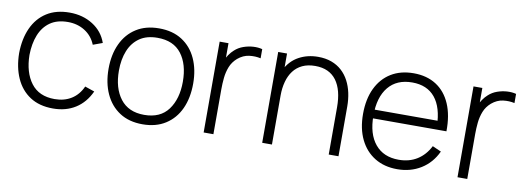

<svg xmlns="http://www.w3.org/2000/svg" viewBox="-50 -832 3072 1124"><g transform="rotate(10 1486.0 -270.0)"><path d="M290.5 15Q209.5 15 154 -21.2Q98.5 -57.5 69.8 -121.8Q41 -186 40 -270Q41 -355.5 70.2 -419.8Q99.5 -484 155 -519.5Q210.5 -555 291 -555Q369.5 -555 429.2 -517.2Q489 -479.5 512 -413.5L456 -393Q435.5 -443.5 391.5 -471.2Q347.5 -499 290.5 -499Q226.5 -499 185 -469.8Q143.5 -440.5 123 -389Q102.5 -337.5 101.5 -270Q103 -166.5 150.2 -103.8Q197.5 -41 290.5 -41Q348 -41 390.2 -67.5Q432.5 -94 455 -144.5L512 -125Q480.5 -56.5 424 -20.8Q367.5 15 290.5 15Z M823 15Q742.5 15 686.5 -21.5Q630.5 -58 601 -122.5Q571.5 -187 571.5 -271Q571.5 -355.5 601.5 -419.8Q631.5 -484 687.8 -519.5Q744 -555 823 -555Q903.5 -555 959.8 -518.8Q1016 -482.5 1045.2 -418.5Q1074.5 -354.5 1074.5 -271Q1074.5 -185.5 1045 -121.2Q1015.5 -57 959 -21Q902.5 15 823 15ZM823 -41Q918.5 -41 965.8 -105Q1013 -169 1013 -271Q1013 -375 965.5 -437Q918 -499 823 -499Q758.5 -499 716.5 -469.8Q674.5 -440.5 653.8 -389.2Q633 -338 633 -271Q633 -167 681.2 -104Q729.5 -41 823 -41Z M1184.5 0V-540H1237V-410.5L1224 -427.5Q1233 -450.5 1246.8 -470.2Q1260.5 -490 1275 -502.5Q1296.5 -522.5 1325.5 -532.8Q1354.5 -543 1384 -544.8Q1413.5 -546.5 1437.5 -540V-485.5Q1405.5 -493 1369.5 -488.5Q1333.5 -484 1302 -457.5Q1274.5 -433.5 1262 -401.8Q1249.5 -370 1246 -335.2Q1242.5 -300.5 1242.5 -267.5V0Z M1928 0V-281Q1928 -332 1917.8 -372Q1907.5 -412 1886.8 -440Q1866 -468 1834.8 -482.5Q1803.5 -497 1761 -497Q1717 -497 1684.8 -481.8Q1652.5 -466.5 1631.8 -439Q1611 -411.5 1600.8 -373.8Q1590.5 -336 1590.5 -291.5L1545 -297Q1545 -384.5 1574.8 -441.2Q1604.5 -498 1655 -525.2Q1705.5 -552.5 1768.5 -552.5Q1813 -552.5 1848.2 -539.5Q1883.5 -526.5 1909.5 -502.8Q1935.5 -479 1952.5 -446.8Q1969.5 -414.5 1977.8 -376Q1986 -337.5 1986 -295.5V0ZM1532.5 0V-540H1585V-418.5H1590.5V0Z M2337 15Q2259.5 15 2203 -19.8Q2146.5 -54.5 2115.5 -118.2Q2084.5 -182 2084.5 -269Q2084.5 -357.5 2115.2 -421.8Q2146 -486 2202.2 -520.5Q2258.5 -555 2336 -555Q2414.5 -555 2470.2 -519.2Q2526 -483.5 2555.2 -416Q2584.5 -348.5 2583 -253.5H2523V-273.5Q2520.5 -384.5 2473 -442.5Q2425.5 -500.5 2337 -500.5Q2245.5 -500.5 2195.8 -440.2Q2146 -380 2146 -270Q2146 -161 2195.8 -101Q2245.5 -41 2336 -41Q2398.5 -41 2445.2 -70.2Q2492 -99.5 2519.5 -154L2571.5 -131Q2539 -61 2477.5 -23Q2416 15 2337 15ZM2124 -253.5V-305.5H2550.5V-253.5Z M2693.5 0V-540H2746V-410.5L2733 -427.5Q2742 -450.5 2755.8 -470.2Q2769.5 -490 2784 -502.5Q2805.5 -522.5 2834.5 -532.8Q2863.5 -543 2893 -544.8Q2922.5 -546.5 2946.5 -540V-485.5Q2914.5 -493 2878.5 -488.5Q2842.5 -484 2811 -457.5Q2783.5 -433.5 2771 -401.8Q2758.5 -370 2755 -335.2Q2751.5 -300.5 2751.5 -267.5V0Z"/></g></svg>

Font: Manrope ExtraLight Light
Style: Regular
Weight: 300
Version: Version 4.504